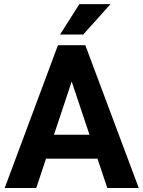

<svg xmlns="http://www.w3.org/2000/svg" viewBox="-20 -936 714 956"><path d="M160.6 0H3.4L268.6 -710.9H367.2L354.5 -583ZM319.3 -583 305.2 -710.9H404.8L670.9 0H514.2ZM508.3 -146H129.4V-265.1H508.3ZM375 -915.5H530.3L394.5 -764.2H279.3Z"/></svg>

Font: Heebo
Style: Bold
Weight: 700
Designer: Oded Ezer
Foundry: Ezer Type House
Version: Version 3.100